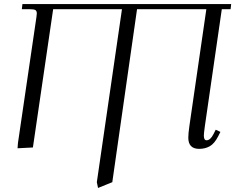

<svg xmlns="http://www.w3.org/2000/svg" viewBox="-20 -722 1152 940"><path d="M65.9 3.9 67.9 -22 158.2 -637.2Q160.2 -650.9 160.2 -655.8Q160.2 -668.5 153.3 -672.6Q146.5 -676.8 127.9 -676.8H86.9L89.8 -702.1H1111.8L1108.9 -676.8H1065.9L982.9 -104Q978 -68.8 978 -58.1Q978 -35.2 991.2 -35.2Q1009.8 -35.2 1024.9 -64.9L1036.1 -86.9L1059.1 -76.2L1047.9 -54.2Q1029.8 -19 1007.1 -6.1Q984.4 6.8 955.1 6.8Q901.9 6.8 901.9 -47.9Q901.9 -68.4 907.2 -105L990.2 -676.8H650.9L529.8 169.9L460 198.2L454.1 169.9L577.1 -676.8H240.2L141.1 0Z"/></svg>

Font: Dihjauti S
Style: Italic
Weight: 400
Italic angle: -9°
Designer: T. Christopher White
Version: Version 3.0.0